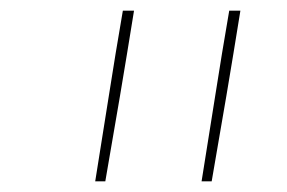

<svg xmlns="http://www.w3.org/2000/svg" viewBox="-20 -792 540 361"><path d="M159 -451Q172 -531 184.5 -611Q197 -691 211 -772H232Q219 -691 205.5 -611Q192 -531 178 -451ZM359 -451Q372 -531 384.5 -611Q397 -691 411 -772H432Q419 -691 405.5 -611Q392 -531 378 -451Z"/></svg>

Font: Iosevka Slab Thin Oblique
Style: Regular
Weight: 100
Italic angle: -9°
Monospace: yes
Designer: Belleve Invis
Foundry: Belleve Invis
Version: Version 11.1.0; ttfautohint (v1.8.3)